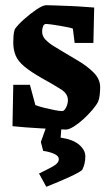

<svg xmlns="http://www.w3.org/2000/svg" viewBox="-20 -487 422 738"><path d="M233 11Q222 11 196.5 9.5Q171 8 139.5 6.5Q108 5 78 2.5Q48 0 28 -2L31 -161H95L116 -83Q132 -77 152.5 -72Q173 -67 191.5 -63.5Q210 -60 219 -60Q227 -60 234 -74Q241 -88 241 -102Q241 -126 216 -142.5Q191 -159 142 -186Q98 -211 73.5 -231.5Q49 -252 40 -274Q31 -296 31 -324Q31 -336 32 -350Q33 -364 37 -375Q49 -392 73 -413.5Q97 -435 121 -451Q145 -467 158 -467Q171 -467 195 -466Q219 -465 247 -464Q275 -463 300.5 -461Q326 -459 342 -458L339 -322H267L260 -377Q256 -379 241.5 -382Q227 -385 209.5 -388Q192 -391 177.5 -393Q163 -395 158 -395Q149 -395 145.5 -386Q142 -377 142 -365Q142 -348 155 -334.5Q168 -321 186 -310Q204 -299 219 -290Q247 -273 281 -253Q315 -233 340 -208Q365 -183 365 -152Q365 -140 363.5 -124Q362 -108 357 -96Q350 -82 334.5 -64Q319 -46 300.5 -29Q282 -12 263.5 -0.5Q245 11 233 11ZM158 231 130 180Q163 164 184.5 152Q206 140 206 125Q206 112 187.5 104Q169 96 146 93L137 59L162 -11L217 -8L213 42Q261 49 284.5 69.5Q308 90 308 114Q308 129 305 141.5Q302 154 296 166Q285 176 245.5 194Q206 212 158 231Z"/></svg>

Font: Grenze Gotisch
Style: Bold
Weight: 700
Designer: Renata Polastri
Foundry: Omnibus-Type
Version: Version 1.001